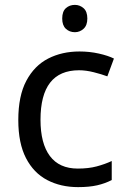

<svg xmlns="http://www.w3.org/2000/svg" viewBox="-20 -757 520 787"><path d="M300 10Q229 10 173.5 -19Q118 -48 86.5 -109Q55 -170 55 -265Q55 -364 88 -426Q121 -488 177.5 -517Q234 -546 306 -546Q347 -546 385 -537.5Q423 -529 447 -517L420 -444Q396 -453 364 -461Q332 -469 304 -469Q146 -469 146 -266Q146 -169 184.5 -117.5Q223 -66 299 -66Q343 -66 376.5 -75Q410 -84 438 -97V-19Q411 -5 378.5 2.5Q346 10 300 10ZM287 -737Q307 -737 322.5 -723.5Q338 -710 338 -681Q338 -653 322.5 -639Q307 -625 287 -625Q265 -625 250 -639Q235 -653 235 -681Q235 -710 250 -723.5Q265 -737 287 -737Z"/></svg>

Font: TSCustom
Style: Regular
Weight: 400
Designer: Monotype Design Team
Foundry: Monotype Imaging Inc.
Version: Version 2.004; ttfautohint (v1.8.3) -l 8 -r 50 -G 200 -x 14 